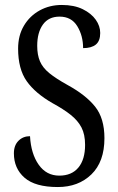

<svg xmlns="http://www.w3.org/2000/svg" viewBox="-20 -744 475 774"><path d="M213 10Q122 10 79 -27.5Q36 -65 36 -126Q36 -158 54.5 -176.5Q73 -195 101 -195Q105 -124 136 -80Q167 -36 219 -36Q269 -36 296 -68.5Q323 -101 323 -160Q323 -202 308.5 -230Q294 -258 265 -281Q236 -304 192 -328Q122 -368 87.5 -417Q53 -466 53 -548Q53 -601 76.5 -640.5Q100 -680 140 -702Q180 -724 229 -724Q279 -724 313.5 -707Q348 -690 366 -664.5Q384 -639 384 -611Q384 -579 366.5 -564.5Q349 -550 315 -550Q315 -600 291.5 -638.5Q268 -677 220 -677Q176 -677 153 -645Q130 -613 130 -559Q130 -523 141 -497Q152 -471 179 -449Q206 -427 253 -401Q326 -361 363.5 -314Q401 -267 401 -187Q401 -92 348.5 -41Q296 10 213 10Z"/></svg>

Font: Noto Serif Bengali ExtraCondensed
Style: Regular
Weight: 400
Width: 2
Designer: Juan Bruce, Universal Thirst, Indian Type Foundry and the Monotype Design Team.
Foundry: Monotype Imaging Inc.
Version: Version 2.003; ttfautohint (v1.8.4.7-5d5b)